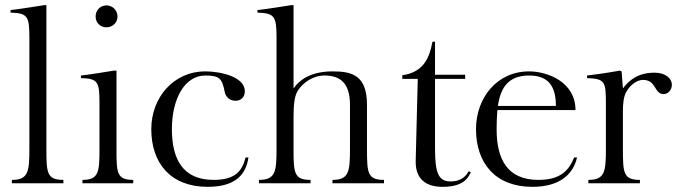

<svg xmlns="http://www.w3.org/2000/svg" viewBox="-20 -711 2632 745"><path d="M94 -133V-565C94 -648 87 -660 21 -662V-672C46 -674 151 -691 151 -691H160V-133C160 -40 162 -13 226 -13V0H26V-13C90 -13 94 -45 94 -133Z M366 -133V-311C366 -394 360 -406 294 -408V-418C319 -420 422 -437 422 -437H432V-133C432 -40 433 -13 497 -13V0H300V-13C364 -13 366 -45 366 -133ZM351 -647C351 -671 369 -690 393 -690C417 -690 436 -671 436 -647C436 -623 417 -605 393 -605C369 -605 351 -623 351 -647Z M777 -434C834 -434 930 -414 930 -357C930 -335 916 -320 894 -320C872 -320 856 -334 852 -354C842 -405 833 -418 777 -418C695 -418 647 -325 647 -210C647 -95 688 -13 809 -13C897 -13 920 -51 933 -100H944C935 -37 897 14 786 14C641 14 567 -79 567 -210C567 -331 652 -434 777 -434Z M1053 -133V-565C1053 -648 1045 -660 979 -662V-672C1004 -674 1110 -691 1110 -691H1119V-368C1147 -407 1193 -434 1271 -434C1346 -434 1404 -419 1404 -304V-133C1404 -40 1406 -13 1470 -13V0H1270V-13C1334 -13 1338 -45 1338 -133V-304C1338 -389 1300 -418 1239 -418C1193 -418 1155 -389 1136 -360C1122 -338 1119 -304 1119 -254V-133C1119 -40 1121 -13 1185 -13V0H985V-13C1049 -13 1053 -45 1053 -133Z M1601 -405 1593 -88C1591 -17 1632 14 1697 14C1789 14 1799 -31 1807 -42L1799 -47C1792 -35 1776 -7 1728 -7C1681 -7 1668 -41 1668 -134V-405H1785V-421H1668V-549H1658C1647 -490 1626 -431 1541 -419V-405Z M2031 0ZM2213 -284H1910C1908 -261 1907 -235 1907 -209C1907 -94 1948 -13 2069 -13C2156 -13 2187 -50 2208 -100H2219C2205 -37 2154 14 2046 14C1901 14 1827 -79 1827 -210C1827 -331 1908 -434 2033 -434C2103 -434 2213 -394 2213 -284ZM2033 -418C1953 -418 1922 -371 1912 -300H2137C2137 -380 2105 -418 2033 -418Z M2392 -434 2397 -368C2422 -401 2457 -429 2520 -429C2563 -429 2587 -406 2587 -382C2587 -365 2575 -346 2555 -346C2517 -346 2528 -401 2475 -401C2454 -401 2428 -385 2411 -356C2399 -336 2397 -306 2397 -279V-133C2397 -40 2399 -13 2463 -13V0H2263V-13C2327 -13 2331 -45 2331 -133V-307C2331 -395 2328 -405 2258 -408V-418C2320 -425 2385 -437 2385 -437Z"/></svg>

Font: Open Baskerville 0.0.53
Style: Normal
Weight: 400
Designer: Isaac Moore, James Puckett, Rob Mientjes
Foundry: The Open Baskerville Project
Version: 0.0.53 (g939f078)